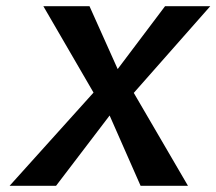

<svg xmlns="http://www.w3.org/2000/svg" viewBox="-20 -600 699 620"><path d="M11 0H161L334 -227L434 0H587L412 -300L659 -580H513L360 -377L269 -580H120L282 -301Z"/></svg>

Font: Charger Sport
Style: UltNrwObl
Weight: 1000
Designer: Jasper
Foundry: Cannot Into Space Fonts
Version: Version 1.1